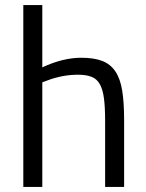

<svg xmlns="http://www.w3.org/2000/svg" viewBox="-20 -738 577 758"><path d="M147 -413V0H72V-718H147V-472Q228 -510 301 -510Q351 -510 383.5 -497.5Q416 -485 435.5 -456Q455 -427 462.5 -380Q470 -333 470 -264V0H395V-262Q395 -314 390.5 -349Q386 -384 374.5 -405Q363 -426 342 -434.5Q321 -443 288 -443Q226 -443 166 -420Z"/></svg>

Font: Sunflower Light
Style: Regular
Weight: 300
Designer: JIKJI
Foundry: JIKJI
Version: Version 1.00